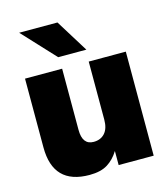

<svg xmlns="http://www.w3.org/2000/svg" viewBox="-111 -823 802 920"><g transform="rotate(-15 290.0 -363.0)"><path d="M220.2 9.8Q40 9.8 40 -174.8V-516.1H224.1V-212.9Q224.1 -138.2 279.8 -138.2Q314.9 -138.2 335.4 -161.1Q356 -184.1 356 -228V-516.1H540V0H366.2V-69.8Q343.3 -32.2 309.6 -11.2Q275.9 9.8 220.2 9.8ZM359.9 -574.2H220.2L69.8 -735.8H259.8Z"/></g></svg>

Font: Creato Display Black
Style: Regular
Weight: 900
Version: Version 1.000